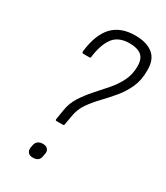

<svg xmlns="http://www.w3.org/2000/svg" viewBox="-170 -737 709 820"><g transform="rotate(30 184.0 -327.5)"><path d="M140 -178Q134 -178 135 -185L143 -234Q149 -271 169 -302Q189 -333 214.5 -361.5Q240 -390 265 -418.5Q290 -447 306.5 -480Q323 -513 323 -553Q323 -591 303 -606.5Q283 -622 246 -622Q191 -622 165.5 -588Q140 -554 132 -491Q132 -484 127 -484H95Q92 -484 90.5 -486.5Q89 -489 89 -492Q99 -579 138.5 -621Q178 -663 250 -663Q307 -663 338 -637.5Q369 -612 368 -558Q368 -510 351.5 -474Q335 -438 310 -408Q285 -378 259 -351Q233 -324 212.5 -295Q192 -266 186 -230L178 -184Q177 -178 172 -178ZM130 8Q115 8 107 -0.5Q99 -9 101 -25L103 -35Q105 -50 114.5 -57.5Q124 -65 139 -65Q155 -65 163 -56Q171 -47 168 -32L166 -22Q164 -6 155 1Q146 8 130 8Z"/></g></svg>

Font: Sofia Sans Condensed Light
Style: Italic
Weight: 300
Italic angle: -9°
Version: Version 4.100